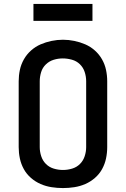

<svg xmlns="http://www.w3.org/2000/svg" viewBox="-20 -948 640 976"><path d="M300 8Q271 8 242 3.5Q213 -1 186.5 -12.5Q160 -24 137.5 -43.5Q115 -63 101 -88.5Q87 -114 81 -142.5Q75 -171 75 -200V-535Q75 -564 81 -592.5Q87 -621 101.5 -646.5Q116 -672 138 -691.5Q160 -711 186.5 -722.5Q213 -734 242 -740Q271 -746 300 -746Q329 -746 358 -740Q387 -734 413.5 -722.5Q440 -711 462 -691.5Q484 -672 498.5 -646.5Q513 -621 519 -592.5Q525 -564 525 -535V-200Q525 -171 519 -142.5Q513 -114 499 -88.5Q485 -63 462.5 -43.5Q440 -24 413.5 -12.5Q387 -1 358 3.5Q329 8 300 8ZM300 -84Q324 -84 347 -91Q370 -98 386.5 -114.5Q403 -131 410.5 -154Q418 -177 418 -200V-535Q418 -559 410.5 -582Q403 -605 386 -621.5Q369 -638 345.5 -644.5Q322 -651 299 -651Q275 -651 252.5 -644Q230 -637 213 -620.5Q196 -604 189 -581Q182 -558 182 -535V-200Q182 -177 189.5 -154Q197 -131 213.5 -114.5Q230 -98 253 -91Q276 -84 300 -84ZM150 -842V-928H450V-842Z"/></svg>

Font: Zed Mono Semibold Extended
Style: Regular
Weight: 600
Width: 7
Monospace: yes
Designer: Belleve Invis
Foundry: Belleve Invis
Version: Version 1.0.0; ttfautohint (v1.8.4)